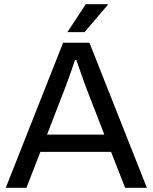

<svg xmlns="http://www.w3.org/2000/svg" viewBox="-20 -888 722 908"><path d="M7.3 0 278.4 -686H402.9L674.6 0H571.7L505.2 -169.9H171L105 0ZM202.4 -251.4H473.4L390.1 -466.4Q386.6 -475.4 380.8 -491.2Q375.1 -506.9 368.2 -526.5Q361.3 -546.2 354.1 -566.6Q347 -586.9 341.1 -603.8H334.7Q328.2 -584.2 319 -558.2Q309.8 -532.2 300.9 -507.6Q292 -483 285.6 -466.4ZM298.8 -736 385.4 -868H488.9L489.9 -865L379.6 -736Z"/></svg>

Font: Archivo SemiBold
Style: Regular
Weight: 600
Designer: Hector Gatti
Foundry: Omnibus-Type
Version: Version 2.001